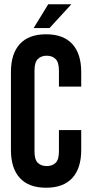

<svg xmlns="http://www.w3.org/2000/svg" viewBox="-20 -868 426 896"><path d="M359 -261V-168Q359 -83 317.5 -37.5Q276 8 195 8Q114 8 72.5 -37.5Q31 -83 31 -168V-532Q31 -617 72.5 -662.5Q114 -708 195 -708Q276 -708 317.5 -662.5Q359 -617 359 -532V-464H255V-539Q255 -577 239.5 -592.5Q224 -608 198 -608Q172 -608 156.5 -592.5Q141 -577 141 -539V-161Q141 -123 156.5 -108Q172 -93 198 -93Q224 -93 239.5 -108Q255 -123 255 -161V-261ZM313 -848 211 -737H137L205 -848Z"/></svg>

Font: SVN-Bebas Neue
Style: Bold
Weight: 700
Designer: Ryoichi Tsunekawa
Foundry: Ryoichi Tsunekawa
Version: Version 1.300; ttfautohint (v1.7.9-c794)